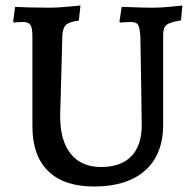

<svg xmlns="http://www.w3.org/2000/svg" viewBox="-20 -667 710 699"><path d="M98 -207V-533Q98 -565 91 -576Q84 -587 63 -587Q53 -587 43 -586Q33 -585 30 -585L28 -589L35 -642Q48 -641 85 -640Q122 -639 162 -639Q188 -639 225 -642.5Q262 -646 273 -647L267 -592Q232 -588 220 -576Q208 -564 207 -537L199 -244Q199 -155 237.5 -107Q276 -59 348 -59Q420 -59 458 -98Q496 -137 496 -212Q495 -291 493.5 -391.5Q492 -492 491 -533Q489 -567 482.5 -577Q476 -587 456 -587Q445 -587 433 -586Q421 -585 417 -585L415 -589L423 -642Q435 -642 469 -640.5Q503 -639 537 -639Q566 -639 600 -642.5Q634 -646 644 -647L639 -593Q610 -588 597 -582.5Q584 -577 579 -567.5Q574 -558 574 -538V-213Q574 -105 508.5 -46.5Q443 12 322 12Q213 12 155.5 -44Q98 -100 98 -207Z"/></svg>

Font: Alegreya SC Medium
Style: Regular
Weight: 500
Designer: Juan Pablo del Peral
Foundry: Huerta Tipografica
Version: Version 2.007; ttfautohint (v1.6)